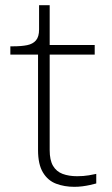

<svg xmlns="http://www.w3.org/2000/svg" viewBox="-20 -711 433 742"><path d="M20 -500V-532H30Q63 -532 85 -536.5Q107 -541 119 -555Q131 -569 131 -597L156 -537H346V-500ZM172 -131Q172 -92 185 -70Q198 -48 222 -39Q246 -30 278 -30Q303 -30 323.5 -33.5Q344 -37 352 -39V-2Q341 1 327.5 4Q314 7 298.5 9Q283 11 267 11Q229 11 197 -1Q165 -13 146 -44.5Q127 -76 127 -131V-522L131 -531V-691H172Z"/></svg>

Font: Roboto Serif Thin
Style: Regular
Weight: 250
Designer: Greg Gazdowicz
Foundry: Commercial Type
Version: Version 1.004